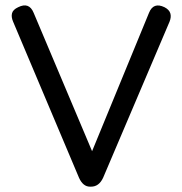

<svg xmlns="http://www.w3.org/2000/svg" viewBox="-20 -699 683 719"><path d="M317 0Q291 0 276 -33L29 -618Q21.5 -635.5 25 -649.2Q28.5 -663 48 -672Q89 -692.5 106 -651L339.5 -98H310.5L538 -651Q554.5 -692 596 -672Q613.5 -663 617.8 -649.2Q622 -635.5 615 -618L366 -33Q350.5 0 321 0Z"/></svg>

Font: Jura Light
Style: Bold
Weight: 700
Version: Version 5.104